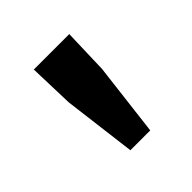

<svg xmlns="http://www.w3.org/2000/svg" viewBox="-101 -866 513 513"><g transform="rotate(-45 155.5 -609.5)"><path d="M118 -442 92 -649 88 -777H222L218 -649L193 -442Z"/></g></svg>

Font: Noto Sans TC SemiBold
Style: Regular
Weight: 600
Designer: Ryoko NISHIZUKA  (kana, bopomofo & ideographs); Paul D. Hunt (Latin, Greek & Cyrillic); Sandoll Communications , Soo-you
Foundry: Adobe
Version: Version 2.004-H2;hotconv 1.0.118;makeotfexe 2.5.65603